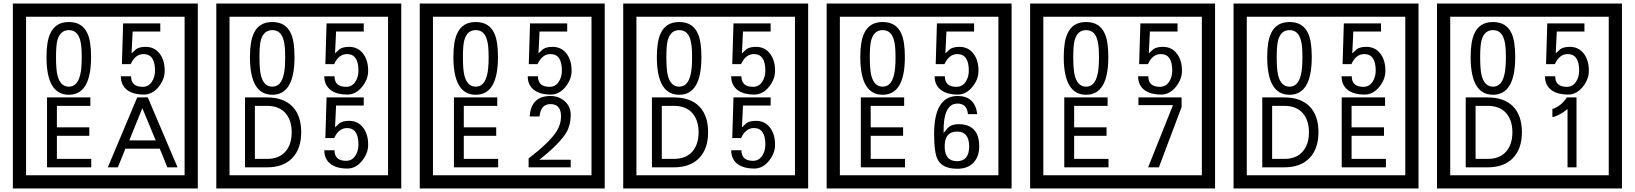

<svg xmlns="http://www.w3.org/2000/svg" viewBox="-20 -980 9280 1090"><path d="M1103 90H53V-960H1103ZM1028 15V-885H128V15ZM497 -656Q497 -442 371 -442Q244 -442 244 -656Q244 -744 265 -789Q294 -855 371 -855Q448 -855 477 -789Q497 -745 497 -656ZM444 -656Q444 -723 435 -752Q420 -809 371 -809Q322 -809 306 -752Q298 -723 298 -656Q298 -587 306 -553Q322 -488 371 -488Q419 -488 435 -554Q444 -587 444 -656ZM915 -580Q916 -531 880.5 -487Q845 -443 796 -443Q741 -443 706 -466Q666 -494 666 -547H724Q724 -487 790 -487Q824 -487 843 -517Q860 -544 860 -579Q860 -673 795 -673Q748 -673 722 -616H672L679 -847H890V-801H733L727 -677Q740 -689 753 -701Q772 -714 807 -714Q859 -714 889 -672Q915 -635 915 -580ZM498 -30H247V-427H493V-379H303V-257H487V-209H303V-78H498ZM988 -30H930L887 -136H692L649 -30H592L759 -427H819ZM864 -183 788 -366 714 -183Z M2258 90H1208V-960H2258ZM2183 15V-885H1283V15ZM1652 -656Q1652 -442 1526 -442Q1399 -442 1399 -656Q1399 -744 1420 -789Q1449 -855 1526 -855Q1603 -855 1632 -789Q1652 -745 1652 -656ZM1599 -656Q1599 -723 1590 -752Q1575 -809 1526 -809Q1477 -809 1461 -752Q1453 -723 1453 -656Q1453 -587 1461 -553Q1477 -488 1526 -488Q1574 -488 1590 -554Q1599 -587 1599 -656ZM2070 -580Q2071 -531 2035.5 -487Q2000 -443 1951 -443Q1896 -443 1861 -466Q1821 -494 1821 -547H1879Q1879 -487 1945 -487Q1979 -487 1998 -517Q2015 -544 2015 -579Q2015 -673 1950 -673Q1903 -673 1877 -616H1827L1834 -847H2045V-801H1888L1882 -677Q1895 -689 1908 -701Q1927 -714 1962 -714Q2014 -714 2044 -672Q2070 -635 2070 -580ZM1690 -229Q1690 -136 1639.5 -83Q1589 -30 1495 -30H1371V-427H1495Q1590 -427 1640 -375.5Q1690 -324 1690 -229ZM1636 -229Q1636 -298 1600 -338.5Q1564 -379 1496 -379H1427V-78H1496Q1564 -78 1600 -119Q1636 -160 1636 -229ZM2070 -160Q2071 -111 2035.5 -67Q2000 -23 1951 -23Q1896 -23 1861 -46Q1821 -74 1821 -127H1879Q1879 -67 1945 -67Q1979 -67 1998 -97Q2015 -124 2015 -159Q2015 -253 1950 -253Q1903 -253 1877 -196H1827L1834 -427H2045V-381H1888L1882 -257Q1895 -269 1908 -281Q1927 -294 1962 -294Q2014 -294 2044 -252Q2070 -215 2070 -160Z M3413 90H2363V-960H3413ZM3338 15V-885H2438V15ZM2807 -656Q2807 -442 2681 -442Q2554 -442 2554 -656Q2554 -744 2575 -789Q2604 -855 2681 -855Q2758 -855 2787 -789Q2807 -745 2807 -656ZM2754 -656Q2754 -723 2745 -752Q2730 -809 2681 -809Q2632 -809 2616 -752Q2608 -723 2608 -656Q2608 -587 2616 -553Q2632 -488 2681 -488Q2729 -488 2745 -554Q2754 -587 2754 -656ZM3225 -580Q3226 -531 3190.5 -487Q3155 -443 3106 -443Q3051 -443 3016 -466Q2976 -494 2976 -547H3034Q3034 -487 3100 -487Q3134 -487 3153 -517Q3170 -544 3170 -579Q3170 -673 3105 -673Q3058 -673 3032 -616H2982L2989 -847H3200V-801H3043L3037 -677Q3050 -689 3063 -701Q3082 -714 3117 -714Q3169 -714 3199 -672Q3225 -635 3225 -580ZM2808 -30H2557V-427H2803V-379H2613V-257H2797V-209H2613V-78H2808ZM3220 -30H2981V-81Q3102 -173 3142 -238Q3165 -276 3165 -319Q3165 -389 3105 -389Q3050 -389 3043 -319H2987Q2995 -435 3105 -435Q3153 -435 3186.5 -405Q3220 -375 3220 -327Q3220 -271 3196 -229Q3158 -165 3042 -73H3220Z M4568 90H3518V-960H4568ZM4493 15V-885H3593V15ZM3962 -656Q3962 -442 3836 -442Q3709 -442 3709 -656Q3709 -744 3730 -789Q3759 -855 3836 -855Q3913 -855 3942 -789Q3962 -745 3962 -656ZM3909 -656Q3909 -723 3900 -752Q3885 -809 3836 -809Q3787 -809 3771 -752Q3763 -723 3763 -656Q3763 -587 3771 -553Q3787 -488 3836 -488Q3884 -488 3900 -554Q3909 -587 3909 -656ZM4380 -580Q4381 -531 4345.5 -487Q4310 -443 4261 -443Q4206 -443 4171 -466Q4131 -494 4131 -547H4189Q4189 -487 4255 -487Q4289 -487 4308 -517Q4325 -544 4325 -579Q4325 -673 4260 -673Q4213 -673 4187 -616H4137L4144 -847H4355V-801H4198L4192 -677Q4205 -689 4218 -701Q4237 -714 4272 -714Q4324 -714 4354 -672Q4380 -635 4380 -580ZM4000 -229Q4000 -136 3949.5 -83Q3899 -30 3805 -30H3681V-427H3805Q3900 -427 3950 -375.5Q4000 -324 4000 -229ZM3946 -229Q3946 -298 3910 -338.5Q3874 -379 3806 -379H3737V-78H3806Q3874 -78 3910 -119Q3946 -160 3946 -229ZM4380 -160Q4381 -111 4345.5 -67Q4310 -23 4261 -23Q4206 -23 4171 -46Q4131 -74 4131 -127H4189Q4189 -67 4255 -67Q4289 -67 4308 -97Q4325 -124 4325 -159Q4325 -253 4260 -253Q4213 -253 4187 -196H4137L4144 -427H4355V-381H4198L4192 -257Q4205 -269 4218 -281Q4237 -294 4272 -294Q4324 -294 4354 -252Q4380 -215 4380 -160Z M5723 90H4673V-960H5723ZM5648 15V-885H4748V15ZM5117 -656Q5117 -442 4991 -442Q4864 -442 4864 -656Q4864 -744 4885 -789Q4914 -855 4991 -855Q5068 -855 5097 -789Q5117 -745 5117 -656ZM5064 -656Q5064 -723 5055 -752Q5040 -809 4991 -809Q4942 -809 4926 -752Q4918 -723 4918 -656Q4918 -587 4926 -553Q4942 -488 4991 -488Q5039 -488 5055 -554Q5064 -587 5064 -656ZM5535 -580Q5536 -531 5500.5 -487Q5465 -443 5416 -443Q5361 -443 5326 -466Q5286 -494 5286 -547H5344Q5344 -487 5410 -487Q5444 -487 5463 -517Q5480 -544 5480 -579Q5480 -673 5415 -673Q5368 -673 5342 -616H5292L5299 -847H5510V-801H5353L5347 -677Q5360 -689 5373 -701Q5392 -714 5427 -714Q5479 -714 5509 -672Q5535 -635 5535 -580ZM5118 -30H4867V-427H5113V-379H4923V-257H5107V-209H4923V-78H5118ZM5539 -149Q5539 -91 5506.5 -56.5Q5474 -22 5415 -22Q5331 -22 5304 -73Q5283 -111 5283 -219Q5283 -435 5417 -435Q5515 -435 5528 -332H5475Q5470 -392 5416 -392Q5333 -392 5337 -225Q5358 -253 5368 -260Q5388 -275 5421 -275Q5539 -275 5539 -149ZM5482 -149Q5482 -233 5413 -233Q5343 -233 5343 -149Q5343 -65 5413 -65Q5482 -65 5482 -149Z M6878 90H5828V-960H6878ZM6803 15V-885H5903V15ZM6272 -656Q6272 -442 6146 -442Q6019 -442 6019 -656Q6019 -744 6040 -789Q6069 -855 6146 -855Q6223 -855 6252 -789Q6272 -745 6272 -656ZM6219 -656Q6219 -723 6210 -752Q6195 -809 6146 -809Q6097 -809 6081 -752Q6073 -723 6073 -656Q6073 -587 6081 -553Q6097 -488 6146 -488Q6194 -488 6210 -554Q6219 -587 6219 -656ZM6690 -580Q6691 -531 6655.5 -487Q6620 -443 6571 -443Q6516 -443 6481 -466Q6441 -494 6441 -547H6499Q6499 -487 6565 -487Q6599 -487 6618 -517Q6635 -544 6635 -579Q6635 -673 6570 -673Q6523 -673 6497 -616H6447L6454 -847H6665V-801H6508L6502 -677Q6515 -689 6528 -701Q6547 -714 6582 -714Q6634 -714 6664 -672Q6690 -635 6690 -580ZM6273 -30H6022V-427H6268V-379H6078V-257H6262V-209H6078V-78H6273ZM6688 -372 6559 -30H6498L6639 -383H6443V-427H6688Z M8033 90H6983V-960H8033ZM7958 15V-885H7058V15ZM7427 -656Q7427 -442 7301 -442Q7174 -442 7174 -656Q7174 -744 7195 -789Q7224 -855 7301 -855Q7378 -855 7407 -789Q7427 -745 7427 -656ZM7374 -656Q7374 -723 7365 -752Q7350 -809 7301 -809Q7252 -809 7236 -752Q7228 -723 7228 -656Q7228 -587 7236 -553Q7252 -488 7301 -488Q7349 -488 7365 -554Q7374 -587 7374 -656ZM7845 -580Q7846 -531 7810.5 -487Q7775 -443 7726 -443Q7671 -443 7636 -466Q7596 -494 7596 -547H7654Q7654 -487 7720 -487Q7754 -487 7773 -517Q7790 -544 7790 -579Q7790 -673 7725 -673Q7678 -673 7652 -616H7602L7609 -847H7820V-801H7663L7657 -677Q7670 -689 7683 -701Q7702 -714 7737 -714Q7789 -714 7819 -672Q7845 -635 7845 -580ZM7465 -229Q7465 -136 7414.5 -83Q7364 -30 7270 -30H7146V-427H7270Q7365 -427 7415 -375.5Q7465 -324 7465 -229ZM7411 -229Q7411 -298 7375 -338.5Q7339 -379 7271 -379H7202V-78H7271Q7339 -78 7375 -119Q7411 -160 7411 -229ZM7848 -30H7597V-427H7843V-379H7653V-257H7837V-209H7653V-78H7848Z M9188 90H8138V-960H9188ZM9113 15V-885H8213V15ZM8582 -656Q8582 -442 8456 -442Q8329 -442 8329 -656Q8329 -744 8350 -789Q8379 -855 8456 -855Q8533 -855 8562 -789Q8582 -745 8582 -656ZM8529 -656Q8529 -723 8520 -752Q8505 -809 8456 -809Q8407 -809 8391 -752Q8383 -723 8383 -656Q8383 -587 8391 -553Q8407 -488 8456 -488Q8504 -488 8520 -554Q8529 -587 8529 -656ZM9000 -580Q9001 -531 8965.5 -487Q8930 -443 8881 -443Q8826 -443 8791 -466Q8751 -494 8751 -547H8809Q8809 -487 8875 -487Q8909 -487 8928 -517Q8945 -544 8945 -579Q8945 -673 8880 -673Q8833 -673 8807 -616H8757L8764 -847H8975V-801H8818L8812 -677Q8825 -689 8838 -701Q8857 -714 8892 -714Q8944 -714 8974 -672Q9000 -635 9000 -580ZM8620 -229Q8620 -136 8569.5 -83Q8519 -30 8425 -30H8301V-427H8425Q8520 -427 8570 -375.5Q8620 -324 8620 -229ZM8566 -229Q8566 -298 8530 -338.5Q8494 -379 8426 -379H8357V-78H8426Q8494 -78 8530 -119Q8566 -160 8566 -229ZM8930 -30H8879V-361Q8833 -323 8793 -315V-361Q8844 -378 8875 -427H8930Z"/></svg>

Font: Unicode BMP Fallback SIL
Style: Regular
Weight: 400
Foundry: NRSI, SIL International
Version: Version 5.1 Based on Unicode 5.1